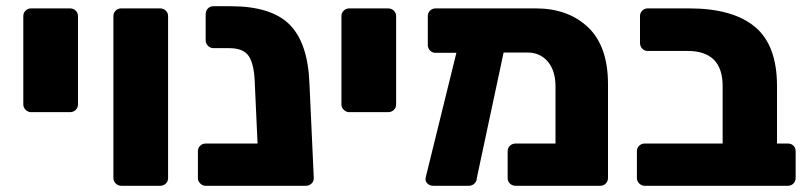

<svg xmlns="http://www.w3.org/2000/svg" viewBox="-20 -598 2607 618"><path d="M55 -262V-546Q55 -557 62.5 -564Q70 -571 80 -571H205Q216 -571 223.5 -564Q231 -557 231 -546V-262Q231 -251 223.5 -244Q216 -237 205 -237H80Q70 -237 62.5 -244.5Q55 -252 55 -262Z M345 -25V-546Q345 -557 352.5 -564Q360 -571 370 -571H495Q506 -571 513.5 -564Q521 -557 521 -546V-25Q521 -14 513.5 -7Q506 0 495 0H370Q360 0 352.5 -7.5Q345 -15 345 -25Z M990 -25Q990 -14 982.5 -7Q975 0 964 0H642Q632 0 624.5 -7.5Q617 -15 617 -25V-111Q617 -122 624.5 -129Q632 -136 642 -136H809L800 -333Q798 -391 781 -417Q764 -443 718 -443H667Q657 -443 649.5 -450.5Q642 -458 642 -468V-552Q642 -563 649 -570.5Q656 -578 667 -578H722Q853 -578 912 -519Q971 -460 976 -330Z M1079 -262V-546Q1079 -557 1086.5 -564Q1094 -571 1104 -571H1229Q1240 -571 1247.5 -564Q1255 -557 1255 -546V-262Q1255 -251 1247.5 -244Q1240 -237 1229 -237H1104Q1094 -237 1086.5 -244.5Q1079 -252 1079 -262Z M1937 -327V-25Q1937 -15 1930 -7.5Q1923 0 1912 0H1640Q1629 0 1621.5 -7Q1614 -14 1614 -25V-111Q1614 -122 1621.5 -129Q1629 -136 1640 -136H1768V-319Q1768 -371 1743 -400Q1718 -429 1678 -429H1601L1515 -26Q1515 -15 1507.5 -7.5Q1500 0 1489 0H1374Q1363 0 1355.5 -7.5Q1348 -15 1350 -26L1449 -428H1382Q1371 -428 1364 -435.5Q1357 -443 1357 -454V-546Q1357 -557 1364.5 -564Q1372 -571 1382 -571H1704Q1809 -571 1873 -510Q1937 -449 1937 -327Z M2030 -25V-111Q2030 -122 2037.5 -129Q2045 -136 2055 -136H2306V-321Q2306 -434 2193 -434H2065Q2054 -434 2047 -441.5Q2040 -449 2040 -460V-546Q2040 -557 2047.5 -564Q2055 -571 2065 -571H2198Q2338 -571 2409.5 -512Q2481 -453 2481 -321V-136H2516Q2527 -136 2534 -129Q2541 -122 2541 -111V-25Q2541 -15 2534 -7.5Q2527 0 2516 0H2055Q2045 0 2037.5 -7.5Q2030 -15 2030 -25Z"/></svg>

Font: Hezaedrus
Style: Bold
Weight: 700
Designer: Hubert & Fischer
Foundry: Hubert & Fischer
Version: Version 1.10;September 3, 2019;FontCreator 11.5.0.2425 64-bi